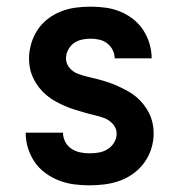

<svg xmlns="http://www.w3.org/2000/svg" viewBox="-20 -548 540 576"><path d="M248 8Q225 8 202 5Q179 2 157 -6.5Q135 -15 116 -29Q97 -43 84 -62Q71 -81 64 -103.5Q57 -126 57 -150H169Q169 -136 175.5 -123Q182 -110 194 -102Q206 -94 220 -91Q234 -88 248 -88Q263 -88 277 -90.5Q291 -93 303 -100.5Q315 -108 322.5 -120.5Q330 -133 330 -147Q330 -163 319 -175.5Q308 -188 293.5 -193.5Q279 -199 263.5 -202.5Q248 -206 233 -210.5Q218 -215 203 -219.5Q188 -224 173.5 -230.5Q159 -237 145.5 -244.5Q132 -252 120 -262Q108 -272 98 -284.5Q88 -297 81 -311Q74 -325 70.5 -340.5Q67 -356 67 -372Q67 -394 73.5 -416.5Q80 -439 92.5 -458Q105 -477 123 -491Q141 -505 162.5 -513.5Q184 -522 206.5 -525Q229 -528 252 -528Q274 -528 296.5 -525Q319 -522 340 -513.5Q361 -505 379 -491Q397 -477 409.5 -458Q422 -439 428.5 -417Q435 -395 435 -373H324Q324 -386 318 -398Q312 -410 301.5 -418Q291 -426 278 -429Q265 -432 252 -432Q238 -432 225 -429Q212 -426 201.5 -418.5Q191 -411 184.5 -398.5Q178 -386 178 -373Q178 -357 188.5 -344.5Q199 -332 214 -326.5Q229 -321 244 -317.5Q259 -314 274.5 -310Q290 -306 305 -301Q320 -296 334 -289.5Q348 -283 362 -275.5Q376 -268 388 -258Q400 -248 410 -235.5Q420 -223 427 -209Q434 -195 437.5 -179.5Q441 -164 441 -149Q441 -125 434 -102.5Q427 -80 413.5 -61Q400 -42 381 -28Q362 -14 340 -6Q318 2 295 5Q272 8 248 8Z"/></svg>

Font: Iosevka SS08 Regular
Style: Bold
Weight: 700
Monospace: yes
Designer: Belleve Invis
Foundry: Belleve Invis
Version: Version 16.3.4; ttfautohint (v1.8.4)